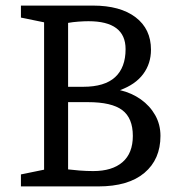

<svg xmlns="http://www.w3.org/2000/svg" viewBox="-20 -668 636 688"><path d="M55 0V-43L138 -60V-588L55 -605V-648H313Q411 -648 466 -606Q521 -564 521 -490Q521 -440 493 -402.5Q465 -365 410 -345Q452 -335 484.5 -312Q517 -289 536 -255.5Q555 -222 555 -181Q555 -97 497.5 -48.5Q440 0 332 0ZM314 -55Q382 -55 419 -87Q456 -119 456 -181Q456 -245 418 -273.5Q380 -302 295 -302H224V-61Q239 -59 264.5 -57Q290 -55 314 -55ZM224 -357H278Q355 -357 392.5 -391.5Q430 -426 430 -492Q430 -592 297 -592Q281 -592 261 -590.5Q241 -589 224 -586Z"/></svg>

Font: Faustina Light
Style: Regular
Weight: 400
Version: Version 1.200